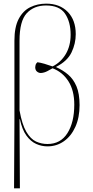

<svg xmlns="http://www.w3.org/2000/svg" viewBox="-20 -792 510 1052"><path d="M57 240 59 -133V-569Q59 -644 82.5 -688.5Q106 -733 145.5 -752.5Q185 -772 233 -772Q307 -772 351 -727Q395 -682 395 -605Q395 -553 372 -505Q349 -457 288 -426V-424Q324 -408 353 -383.5Q382 -359 399 -319Q416 -279 416 -216Q416 -148 393 -97Q370 -46 330 -18Q290 10 240 10Q208 10 178 -3.5Q148 -17 124.5 -49.5Q101 -82 89 -139H87L89 240ZM240 -3Q312 -3 349.5 -62.5Q387 -122 387 -219Q387 -296 355 -346.5Q323 -397 268 -418Q258 -412 240 -402.5Q222 -393 204 -392Q192 -392 182.5 -400Q173 -408 173 -424Q173 -429 175 -436.5Q177 -444 185 -451Q201 -449 223.5 -442.5Q246 -436 268 -428Q314 -451 340.5 -496Q367 -541 367 -602Q367 -672 336.5 -717Q306 -762 232 -762Q166 -762 126.5 -719.5Q87 -677 87 -569V-187Q101 -109 124.5 -69.5Q148 -30 177.5 -16.5Q207 -3 240 -3Z"/></svg>

Font: Noto Serif Display SemiCondensed Thin
Style: Regular
Weight: 100
Width: 4
Designer: Monotype Design Team
Foundry: Monotype Imaging Inc.
Version: Version 2.009